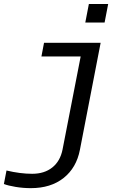

<svg xmlns="http://www.w3.org/2000/svg" viewBox="-50 -745 670 972"><path d="M106 207.5Q67.4 207.5 29.1 201.2Q-9.3 194.8 -30.3 186.5L-17.1 118.2Q52.7 134.8 112.8 134.8Q174.8 134.8 214.8 102.8Q254.9 70.8 266.6 12.2L358.4 -459H159.7L172.9 -528.3H459.5L354.5 13.7Q336.9 104.5 272 156Q207 207.5 106 207.5ZM381.8 -630.9 399.9 -724.6H497.6L479.5 -630.9Z"/></svg>

Font: Liberation Mono
Style: Italic
Weight: 400
Italic angle: -12°
Monospace: yes
Designer: Steve Matteson
Foundry: Ascender Corporation
Version: Version 2.1.5